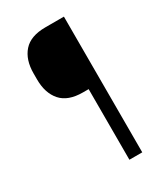

<svg xmlns="http://www.w3.org/2000/svg" viewBox="-164 -711 677 783"><g transform="rotate(-30 175.0 -319.5)"><path d="M225.5 -332.5H181.5Q112 -332.5 79 -370Q46 -407.5 46 -472V-500Q46 -564.5 79 -601.8Q112 -639 181.5 -639H225ZM269 -639V0H208.5V-639Z"/></g></svg>

Font: Anek Kannada Medium Light
Style: Regular
Weight: 300
Version: Version 1.003